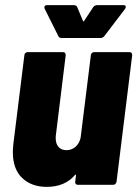

<svg xmlns="http://www.w3.org/2000/svg" viewBox="-20 -720 535 748"><path d="M347 -517H484Q495 -517 495 -505L434 -12Q433 -7 429.5 -3.5Q426 0 421 0H283Q278 0 275 -3.5Q272 -7 273 -12L276 -36Q277 -39 275 -39.5Q273 -40 271 -37Q232 8 162 8Q103 8 66.5 -26.5Q30 -61 30 -128Q30 -137 32 -159L75 -505Q75 -510 79 -513.5Q83 -517 88 -517H225Q236 -517 236 -505L198 -196Q197 -191 197 -182Q197 -160 208 -147.5Q219 -135 239 -135Q259 -135 274 -148Q289 -161 294 -183L334 -505Q334 -510 338 -513.5Q342 -517 347 -517ZM153 -692Q153 -700 164 -700H267Q278 -700 281 -692L303 -639Q305 -634 308 -639L343 -692Q349 -700 359 -700H462Q470 -700 470 -693Q470 -690 467 -685L387 -580Q381 -572 372 -572H220Q210 -572 207 -580L154 -686Q153 -688 153 -692Z"/></svg>

Font: Barlow Semi Condensed ExtraBold
Style: Italic
Weight: 800
Width: 4
Italic angle: -7°
Designer: Jeremy Tribby
Foundry: Tribby Type
Version: Version 1.408